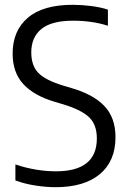

<svg xmlns="http://www.w3.org/2000/svg" viewBox="-20 -769 532 798"><path d="M211 9Q172 9 127.8 2.2Q83.5 -4.5 44 -19V-85.5Q87 -71 129.8 -64Q172.5 -57 212.5 -57Q382.5 -57 382.5 -193.5Q382.5 -250.5 350.8 -281.2Q319 -312 244 -335L207 -346Q122 -371 77.2 -419.2Q32.5 -467.5 32.5 -546.5Q32.5 -641 95.5 -695Q158.5 -749 282 -749Q320 -749 359 -744Q398 -739 428.5 -729V-662Q394 -673 357.8 -678Q321.5 -683 284.5 -683Q194 -683 152 -648.5Q110 -614 110 -551.5Q110 -496.5 139.2 -466.2Q168.5 -436 240 -414L277 -403Q368.5 -376.5 414.2 -328Q460 -279.5 460 -199Q460 -99.5 395 -45.2Q330 9 211 9Z"/></svg>

Font: Encode Sans Semi Condensed
Style: Regular
Weight: 400
Width: 4
Designer: Multiple Designers
Foundry: Impallari Type
Version: Version 3.000; ttfautohint (v1.8.3) -l 8 -r 50 -G 200 -x 14 